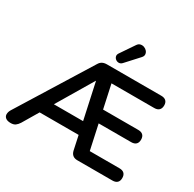

<svg xmlns="http://www.w3.org/2000/svg" viewBox="-203 -1163 1397 1383"><g transform="rotate(30 495.0 -471.5)"><path d="M54 8Q26 8 11.5 -3.5Q-3 -15 -3 -33.5Q-3 -52 9 -72L380 -670Q391 -689 406.5 -697Q422 -705 444 -705H896Q922 -705 935.5 -692Q949 -679 949 -655Q949 -630 935.5 -616.5Q922 -603 896 -603H503L533 -637L590 -374L547 -409H875Q901 -409 914.5 -396Q928 -383 928 -358Q928 -333 914.5 -320Q901 -307 875 -307H569L597 -342L657 -65L611 -102H896Q922 -102 935.5 -89Q949 -76 949 -51Q949 -26 935.5 -13Q922 0 896 0H604Q557 0 546 -47L513 -201L555 -163H169L217 -197L119 -32Q107 -13 92.5 -2.5Q78 8 54 8ZM433 -562 238 -234 229 -265H531L507 -230L435 -562ZM539 -771Q527 -758 512.5 -757.5Q498 -757 486.5 -765.5Q475 -774 471.5 -787Q468 -800 477 -814L555 -929Q566 -946 581.5 -949.5Q597 -953 612 -947.5Q627 -942 636.5 -930.5Q646 -919 647 -904.5Q648 -890 635 -876Z"/></g></svg>

Font: Nunito ExtraLight
Style: Regular
Weight: 200
Designer: Vernon Adams
Foundry: Vernon Adams
Version: Version 3.602